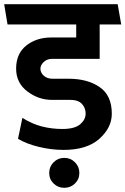

<svg xmlns="http://www.w3.org/2000/svg" viewBox="-31 -700 599 917"><path d="M76 -137Q122 -108 169 -96Q216 -84 267 -84Q326 -84 352 -106.5Q378 -129 378 -157Q378 -185 360 -204Q342 -223 305 -223H216Q153 -223 99.5 -263.5Q46 -304 46 -372Q46 -444 94.5 -482.5Q143 -521 214 -521H333V-583H5Q1 -607 -3 -631Q-7 -655 -11 -680H531L548 -583H445V-419H218Q194 -419 178 -404Q162 -389 162 -372Q162 -353 178 -338.5Q194 -324 219 -324H296Q387 -324 445 -284Q503 -244 503 -157Q503 -90 443.5 -37Q384 16 273 16Q214 16 154.5 1.5Q95 -13 55 -37ZM276 197Q246 197 225 176.5Q204 156 204 126Q204 96 225 75Q246 54 276 54Q306 54 327 75Q348 96 348 126Q348 156 327 176.5Q306 197 276 197Z"/></svg>

Font: Palanquin SemiBold
Style: Regular
Weight: 600
Designer: Pria Ravichandran
Version: Version 1.0.4